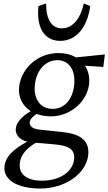

<svg xmlns="http://www.w3.org/2000/svg" viewBox="-20 -816 623 1104"><path d="M212 268C352 268 474 185 487 78C497 -4 446 -45 344 -56L205 -71C167 -75 148 -92 151 -115C153 -129 164 -143 190 -161C214 -152 242 -147 273 -147C382 -147 479 -228 492 -331C497 -372 488 -409 469 -438L574 -431L583 -503L417 -486C389 -502 355 -511 316 -511C201 -511 104 -428 90 -318C83 -258 109 -207 157 -177C106 -147 75 -113 71 -78C66 -42 95 -10 137 -2C49 46 12 88 6 139C-3 217 77 268 212 268ZM94 121C99 76 132 36 186 5L292 14C380 21 412 46 406 101C397 174 322 223 221 223C135 223 86 186 94 121ZM181 -333C191 -414 243 -470 310 -470C378 -470 417 -411 406 -322C396 -242 349 -190 283 -190C212 -190 170 -248 181 -333ZM201 -781C188 -654 237 -581 326 -581C416 -581 481 -654 499 -781L462 -796C441 -703 395 -653 336 -653C278 -653 245 -703 245 -796Z"/></svg>

Font: TPK Tissa Web
Style: Italic
Weight: 400
Italic angle: -7°
Designer: Jacques Le Bailly, Suppakit Chalermlarp | Katatrad Co.,Ltd.
Foundry: Jacques Le Bailly, Cadson Demak Co.,Ltd.
Version: Version 5.000;Glyphs 3.1.2 (3151)